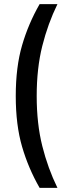

<svg xmlns="http://www.w3.org/2000/svg" viewBox="-20 -770 317 926"><path d="M56 -307Q56 -447 86.5 -551.5Q117 -656 171 -750H257Q211 -656 184 -548.5Q157 -441 157 -307Q157 -173 184 -65.5Q211 42 257 136H171Q117 42 86.5 -62.5Q56 -167 56 -307Z"/></svg>

Font: Cabin Condensed Medium
Style: Regular
Weight: 500
Width: 3
Version: Version 2.001